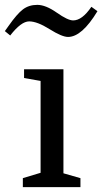

<svg xmlns="http://www.w3.org/2000/svg" viewBox="-49 -770 421 790"><path d="M50 -485H212V-57L282 -37V0H45V-37L118 -59V-437L50 -449ZM252 -686Q289 -686 327 -742L352 -724Q288 -618 231 -618Q206 -618 155 -650Q104 -682 71 -682Q38 -682 -7 -624L-29 -642L-14 -663Q21 -713 45.5 -731.5Q70 -750 104.5 -750Q139 -750 184.5 -718Q230 -686 252 -686Z"/></svg>

Font: Ledger
Style: Regular
Weight: 400
Designer: Denis Masharov
Foundry: Denis Masharov
Version: 1.001